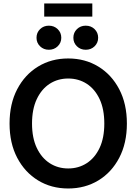

<svg xmlns="http://www.w3.org/2000/svg" viewBox="-20 -1077 788 1109"><path d="M374 11.7Q276.4 11.7 200 -34.9Q123.5 -81.5 79.3 -165.8Q35.2 -250 35.2 -363.3Q35.2 -477.1 79.3 -561.5Q123.5 -646 200 -692.6Q276.4 -739.3 374 -739.3Q471.2 -739.3 547.9 -692.6Q624.5 -646 668.7 -561.5Q712.9 -477.1 712.9 -363.3Q712.9 -250 668.7 -165.5Q624.5 -81.1 547.9 -34.7Q471.2 11.7 374 11.7ZM374 -104Q433.6 -104 480.7 -134.3Q527.8 -164.6 555.2 -222.4Q582.5 -280.3 582.5 -363.3Q582.5 -446.8 555.2 -504.9Q527.8 -563 480.7 -593.3Q433.6 -623.5 374 -623.5Q314.5 -623.5 267.3 -593.3Q220.2 -563 192.6 -504.9Q165 -446.8 165 -363.3Q165 -280.3 192.6 -222.4Q220.2 -164.6 267.3 -134.3Q314.5 -104 374 -104ZM513.2 -1057.1V-981H235.4V-1057.1ZM475.1 -789.6Q444.8 -789.6 424.3 -809.6Q403.8 -829.6 403.8 -858.9Q403.8 -888.7 424.3 -908.7Q444.8 -928.7 475.1 -928.7Q505.9 -928.7 526.4 -908.7Q546.9 -888.7 546.9 -858.9Q546.9 -829.6 526.4 -809.6Q505.9 -789.6 475.1 -789.6ZM262.2 -789.6Q231.9 -789.6 211.4 -809.6Q190.9 -829.6 190.9 -858.9Q190.9 -888.7 211.4 -908.7Q231.9 -928.7 262.2 -928.7Q292.5 -928.7 313.2 -908.7Q334 -888.7 334 -858.9Q334 -829.6 313.2 -809.6Q292.5 -789.6 262.2 -789.6Z"/></svg>

Font: Inter Display SemiBold
Style: Regular
Weight: 600
Designer: Rasmus Andersson
Foundry: rsms
Version: Version 4.001;git-9221beed3